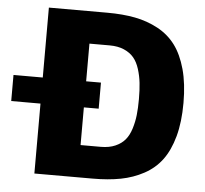

<svg xmlns="http://www.w3.org/2000/svg" viewBox="-101 -753 861 807"><g transform="rotate(5 330.0 -350.0)"><path d="M73 0V-295H-50.5V-405H73V-700H319Q385 -700 437 -690Q489 -680 534 -655.8Q579 -631.5 608.5 -592Q638 -552.5 654.8 -491.8Q671.5 -431 671.5 -350Q671.5 -269 654.8 -208.2Q638 -147.5 608.5 -108Q579 -68.5 534 -44.2Q489 -20 437 -10Q385 0 319 0ZM256 -136H341.5Q376.5 -136 402.2 -147.2Q428 -158.5 443.5 -177Q459 -195.5 468 -224.2Q477 -253 480.2 -282.2Q483.5 -311.5 483.5 -350Q483.5 -388.5 480.2 -417.8Q477 -447 468 -475.8Q459 -504.5 443.5 -523Q428 -541.5 402.2 -552.8Q376.5 -564 341.5 -564H256V-405H318.5V-295H256Z"/></g></svg>

Font: League Mono ExtraBold
Style: Regular
Weight: 800
Width: 6
Designer: Tyler Finck
Foundry: The League of Moveable Type / Tyler Finck
Version: Version 2.210